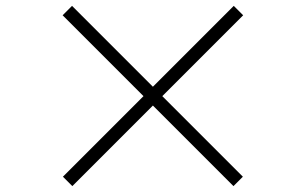

<svg xmlns="http://www.w3.org/2000/svg" viewBox="-20 -695 1040 653"><path d="M500 -336 774 -62 806 -94 532 -368 807 -643 775 -675 500 -400 225 -675 193 -643 468 -368 194 -94 226 -62Z"/></svg>

Font: Noto Serif SC Medium
Style: Regular
Weight: 500
Designer: Ryoko NISHIZUKA 西塚涼子 (kana & ideographs); Frank Grießhammer (Latin, Greek & Cyrillic); Wenlong ZHANG 张文龙 (bopomofo); San
Foundry: Adobe Systems Incorporated
Version: Version 1.001;PS 1.001;hotconv 16.6.54;makeotf.lib2.5.65590